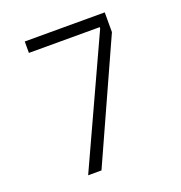

<svg xmlns="http://www.w3.org/2000/svg" viewBox="-141 -921 983 1042"><g transform="rotate(-20 350.0 -400.0)"><path d="M578 -686 268 0H191L525 -727V-734H116V-800H578Z"/></g></svg>

Font: Martian Mono ExtraLight
Style: Regular
Weight: 200
Monospace: yes
Designer: Roman Shamin
Foundry: Evil Martians
Version: Version 1.000; ttfautohint (v1.8.4.7-5d5b)